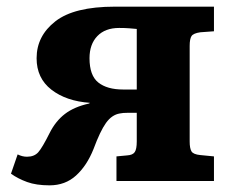

<svg xmlns="http://www.w3.org/2000/svg" viewBox="-20 -544 704 577"><path d="M129 13Q89 13 61.5 3Q34 -7 13 -22L33 -80Q47 -73 61 -73Q83 -73 95 -86.5Q107 -100 129 -144Q147 -180 175 -201.5Q203 -223 248 -233L250 -235Q179 -240 134.5 -274.5Q90 -309 90 -369Q90 -436 146.5 -480Q203 -524 325 -524H623V-450L582 -447Q561 -444 555.5 -435.5Q550 -427 550 -406V-119Q550 -98 555.5 -89Q561 -80 582 -78L623 -74V0H330V-74L362 -77Q379 -78 385 -87Q391 -96 391 -119V-205Q379 -205 364 -205Q349 -205 340 -203Q316 -199 298.5 -174.5Q281 -150 261 -96Q241 -46 208.5 -16.5Q176 13 129 13ZM350 -275H391V-457Q381 -458 368 -459Q355 -460 338 -460Q296 -460 272.5 -435.5Q249 -411 249 -369Q249 -317 275.5 -296Q302 -275 350 -275Z"/></svg>

Font: Literata 7pt
Style: Bold
Weight: 700
Designer: Latin by Veronika Burian and Jose Scaglione. Greek by Irene Vlachou. Cyrillic by Vera Evstafieva.
Foundry: TypeTogether
Version: Version 3.002